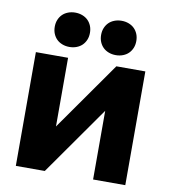

<svg xmlns="http://www.w3.org/2000/svg" viewBox="-83 -811 776 881"><g transform="rotate(10 305.0 -370.0)"><path d="M50 0V-530H200V-210L425 -530H560V0H410V-320L185 0ZM197 -580Q179 -580 163.5 -586Q148 -592 137.5 -602.5Q127 -613 121 -627.5Q115 -642 115 -660Q115 -678 121 -692.5Q127 -707 137.5 -717.5Q148 -728 163.5 -734Q179 -740 197 -740Q215 -740 230.5 -734Q246 -728 256.5 -717.5Q267 -707 273 -692.5Q279 -678 279 -660Q279 -642 273 -627.5Q267 -613 256.5 -602.5Q246 -592 230.5 -586Q215 -580 197 -580ZM413 -580Q395 -580 379.5 -586Q364 -592 353.5 -602.5Q343 -613 337 -627.5Q331 -642 331 -660Q331 -678 337 -692.5Q343 -707 353.5 -717.5Q364 -728 379.5 -734Q395 -740 413 -740Q431 -740 446.5 -734Q462 -728 472.5 -717.5Q483 -707 489 -692.5Q495 -678 495 -660Q495 -642 489 -627.5Q483 -613 472.5 -602.5Q462 -592 446.5 -586Q431 -580 413 -580Z"/></g></svg>

Font: Golos Text VF
Style: Regular
Weight: 400
Designer: A.Korolkova, Vitaly Kuzmin
Foundry: ParaType Ltd
Version: Version 2.003